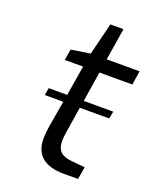

<svg xmlns="http://www.w3.org/2000/svg" viewBox="-130 -761 686 839"><g transform="rotate(20 213.5 -341.5)"><path d="M264 -469 242 -329H379L373 -295H236L221 -200Q220 -194 216.5 -171.5Q213 -149 213 -132Q213 -100 229.5 -83.5Q246 -67 281 -64L345 -58L335 0H268Q201 0 167 -29Q133 -58 133 -114Q133 -148 143 -200L159 -295H73L79 -329H165L188 -469H103L111 -520L200 -534L237 -683H298L274 -534H427L417 -469Z"/></g></svg>

Font: Exo
Style: Italic
Weight: 400
Italic angle: -9°
Designer: Natanael Gama
Foundry: Natanael Gama
Version: Version 1.500; ttfautohint (v1.6)